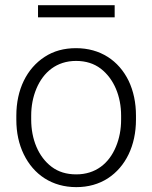

<svg xmlns="http://www.w3.org/2000/svg" viewBox="-20 -728 601 757"><path d="M44.4 -256.3C44.4 -205.1 54.2 -159.7 73.7 -119.6C112.8 -39.1 185.5 9.8 280.8 9.8C328.1 9.8 369.6 -2 405.3 -24.9C475.6 -70.8 516.1 -154.3 516.1 -256.3V-272C516.1 -323.2 506.3 -369.1 487.3 -409.2C448.2 -489.3 375.5 -538.1 279.8 -538.1C232.4 -538.1 191.4 -526.9 156.2 -503.9C85.4 -458 44.4 -375 44.4 -272ZM103 -272C103 -310.1 109.9 -345.7 123.5 -378.4C150.9 -443.8 203.6 -487.8 279.8 -487.8C318.4 -487.8 350.6 -477.5 377 -457.5C429.7 -417 457.5 -348.1 457.5 -272V-256.3C457.5 -217.8 450.7 -182.1 437 -149.4C409.7 -83.5 356.9 -40.5 280.8 -40.5C242.2 -40.5 210 -50.3 183.6 -70.3C130.9 -109.9 103 -179.7 103 -256.3ZM129.9 -707.5V-659.7H432.1V-707.5Z"/></svg>

Font: Vazirmatn ExtraLight
Style: Regular
Weight: 200
Designer: Saber Rastikerdar
Foundry: Saber Rastikerdar
Version: Version 33.003